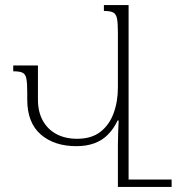

<svg xmlns="http://www.w3.org/2000/svg" viewBox="-20 -734 700 754"><path d="M388 -714H485V0H443V-165Q443 -189 444 -213.5Q445 -238 446 -261H442Q427 -229 404.5 -206Q382 -183 351 -171.5Q320 -160 280 -160Q193 -160 140 -206Q87 -252 87 -343V-371Q87 -408 83.5 -425.5Q80 -443 68.5 -448.5Q57 -454 32 -454V-477H129V-343Q129 -295 148 -260.5Q167 -226 201.5 -207.5Q236 -189 283 -189Q339 -189 374 -216Q409 -243 426 -289Q443 -335 443 -390V-606Q443 -643 439.5 -661Q436 -679 424.5 -685Q413 -691 388 -691ZM471 0V-29H654V0Z"/></svg>

Font: Noto Serif Armenian ExtraLight
Style: Regular
Weight: 250
Version: Version 2.007